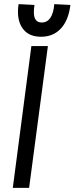

<svg xmlns="http://www.w3.org/2000/svg" viewBox="-20 -909 361 930"><path d="M132 -686H212L121 1H42ZM67 -852Q67 -870 70 -889L147 -885Q144 -866 144 -850Q144 -800 182 -800Q235 -800 243 -889L321 -885Q312 -811 275 -771Q238 -731 179 -731Q124 -731 95.5 -764Q67 -797 67 -852Z"/></svg>

Font: Bellota Text
Style: Bold Italic
Weight: 700
Italic angle: -7.5°
Designer: Kemie Guaida
Foundry: Kemie Guaida
Version: Version 4.001